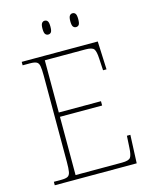

<svg xmlns="http://www.w3.org/2000/svg" viewBox="-131 -988 848 1073"><g transform="rotate(-15 292.5 -451.5)"><path d="M50 0V-20H93Q118 -20 130 -26Q142 -32 145.5 -51Q149 -70 149 -108V-606Q149 -645 145.5 -663.5Q142 -682 130 -688Q118 -694 93 -694H50V-714H490L497 -551H477L473 -620Q471 -661 461 -675Q451 -689 412 -689H177V-387H421V-362H177V-25H446Q485 -25 495 -39Q505 -53 507 -94L511 -163H531L524 0ZM394 -823Q384 -823 377.5 -831Q371 -839 371 -863Q371 -886 377.5 -894.5Q384 -903 394 -903Q405 -903 411 -894.5Q417 -886 417 -863Q417 -839 411 -831Q405 -823 394 -823ZM233 -823Q223 -823 216.5 -831Q210 -839 210 -863Q210 -886 216.5 -894.5Q223 -903 233 -903Q244 -903 250 -894.5Q256 -886 256 -863Q256 -839 250 -831Q244 -823 233 -823Z"/></g></svg>

Font: Noto Serif Kannada Thin
Style: Regular
Weight: 250
Version: Version 2.003